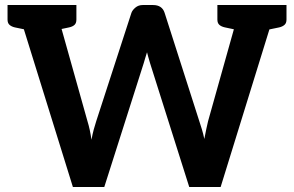

<svg xmlns="http://www.w3.org/2000/svg" viewBox="-20 -744 1170 764"><path d="M270 0 45 -724H161Q179 -724 191.5 -715.5Q204 -707 207 -693L328 -262Q333 -246 337 -227.5Q341 -209 344 -188Q348 -210 353 -228.5Q358 -247 363 -262L503 -693Q507 -704 519 -714Q531 -724 548 -724H589Q625 -724 635 -693L773 -262Q778 -247 783.5 -229Q789 -211 793 -191Q797 -213 801 -231Q805 -249 808 -262L929 -693Q932 -705 944.5 -714.5Q957 -724 974 -724H1082L858 0H733L577 -493Q573 -508 569.5 -519Q566 -530 565 -536Q562 -528 558.5 -515Q555 -502 552 -493L395 0ZM143 -691V-724H217V-691ZM921 -691V-724H996V-691ZM109 -724 97 -623 39 -635Q26 -638 18 -645Q10 -652 10 -666V-724ZM284 -724V-666Q284 -652 276.5 -645Q269 -638 255 -635L198 -623L185 -724ZM945 -724 932 -623 875 -635Q861 -638 853 -645Q845 -652 845 -666V-724ZM1120 -724V-666Q1120 -652 1112 -645Q1104 -638 1091 -635L1033 -623L1021 -724Z"/></svg>

Font: Aleo
Style: Bold
Weight: 700
Designer: Alessio Laiso
Foundry: Alessio Laiso
Version: Version 2.001;gftools[0.9.29]